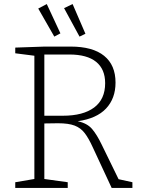

<svg xmlns="http://www.w3.org/2000/svg" viewBox="-20 -924 693 944"><path d="M55 0V-28L149 -44V-650L55 -662V-690L200 -695H327Q436 -695 492 -649.5Q548 -604 548 -518Q548 -440 501.5 -390.5Q455 -341 362 -328Q409 -318 433 -289.5Q457 -261 480 -213L563 -43L631 -28V0H529L436 -200Q416 -244 396.5 -269.5Q377 -295 347 -306.5Q317 -318 265 -318L198 -317V-44L313 -28V0ZM321 -656H198V-355H289Q389 -355 443 -395.5Q497 -436 497 -515Q497 -584 452.5 -620Q408 -656 321 -656ZM247 -744 168 -882 210 -904 277 -760ZM371 -744 295 -884 337 -904 400 -758Z"/></svg>

Font: Bitter Light
Style: Regular
Weight: 300
Designer: Sol Matas, and Bitter project Authors
Foundry: Sol Matas
Version: Version 2.001